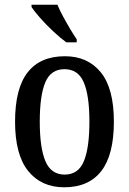

<svg xmlns="http://www.w3.org/2000/svg" viewBox="-20 -786 549 816"><path d="M253 10Q156 10 100 -59Q44 -128 44 -269Q44 -410 97.5 -478.5Q151 -547 256 -547Q353 -547 408.5 -478.5Q464 -410 464 -269Q464 -128 410.5 -59Q357 10 253 10ZM255 -44Q313 -44 336.5 -101Q360 -158 360 -269Q360 -380 336 -436Q312 -492 254 -492Q196 -492 172.5 -436Q149 -380 149 -269Q149 -158 173 -101Q197 -44 255 -44ZM262 -606Q237 -624 206.5 -652.5Q176 -681 150.5 -710Q125 -739 114 -756V-766H224Q233 -744 247.5 -717Q262 -690 277.5 -664Q293 -638 306 -619V-606Z"/></svg>

Font: Noto Serif Lao Condensed Medium
Style: Regular
Weight: 500
Width: 3
Designer: Monotype Design Team
Foundry: Monotype Imaging Inc.
Version: Version 2.003; ttfautohint (v1.8.4.7-5d5b)